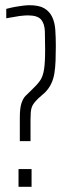

<svg xmlns="http://www.w3.org/2000/svg" viewBox="-20 -716 269 736"><path d="M56 -175V-264Q56 -301 62 -319.5Q68 -338 77.5 -348Q87 -358 98 -368L107 -377Q126 -395 135.5 -410Q145 -425 149 -451Q153 -477 153 -525Q153 -566 152 -595.5Q151 -625 137.5 -641Q124 -657 87 -657Q82 -657 73.5 -656.5Q65 -656 54 -654.5Q43 -653 31 -650.5Q19 -648 4 -646V-682Q23 -687 39.5 -690Q56 -693 70 -694.5Q84 -696 93 -696Q130 -696 150 -684Q170 -672 180 -651Q190 -630 192 -601.5Q194 -573 194 -539Q194 -510 193 -483.5Q192 -457 188.5 -435Q185 -413 176 -394.5Q167 -376 152 -361L127 -339Q118 -330 111.5 -322Q105 -314 102 -305.5Q99 -297 98 -286Q97 -275 97 -260V-175ZM51 0V-68H101V0Z"/></svg>

Font: Saira UltraCondensed ExtraLight
Style: Regular
Weight: 250
Width: 1
Designer: Hector Gatti with collaboration of the Omnibus-Type team
Foundry: Omnibus-Type
Version: Version 1.101